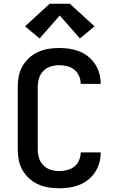

<svg xmlns="http://www.w3.org/2000/svg" viewBox="-20 -1000 640 1028"><path d="M297 8Q268 8 239.5 3.5Q211 -1 184.5 -13Q158 -25 136.5 -44.5Q115 -64 100.5 -89Q86 -114 80.5 -142.5Q75 -171 75 -200V-535Q75 -564 80.5 -592.5Q86 -621 100.5 -646Q115 -671 136.5 -690.5Q158 -710 184.5 -722Q211 -734 239.5 -738.5Q268 -743 297 -743Q325 -743 352 -739Q379 -735 404.5 -725Q430 -715 452 -697.5Q474 -680 489 -657Q504 -634 511.5 -607.5Q519 -581 519 -553Q519 -553 519 -552.5Q519 -552 519 -551H412Q412 -552 412 -552Q412 -552 412 -552Q412 -574 403 -594Q394 -614 377.5 -627Q361 -640 340 -645.5Q319 -651 297 -651Q274 -651 251.5 -644Q229 -637 212.5 -620.5Q196 -604 189 -581Q182 -558 182 -535V-200Q182 -177 189 -154Q196 -131 212.5 -114.5Q229 -98 251.5 -91Q274 -84 297 -84Q319 -84 340 -89.5Q361 -95 377.5 -108Q394 -121 403 -141Q412 -161 412 -183Q412 -183 412 -183Q412 -183 412 -184H519Q519 -183 519 -182.5Q519 -182 519 -182Q519 -154 511.5 -127.5Q504 -101 489 -78Q474 -55 452 -37.5Q430 -20 404.5 -10Q379 0 352 4Q325 8 297 8ZM192 -794 114 -859 246 -980H354L486 -859L408 -794L300 -917Z"/></svg>

Font: Zed Mono Semibold Extended
Style: Regular
Weight: 600
Width: 7
Monospace: yes
Designer: Belleve Invis
Foundry: Belleve Invis
Version: Version 1.0.0; ttfautohint (v1.8.4)